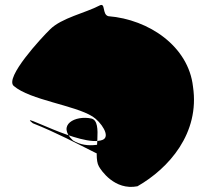

<svg xmlns="http://www.w3.org/2000/svg" viewBox="-20 -836 830 771"><path d="M112 -341C303 -265 439 -166 555 -152C627 -122 637 -334 597 -344C558 -354 389 -200 273 -272C206 -335 283 -374 347 -360C397 -348 351 -213 377 -168C385 -153 440 -70 532 -88C658 -160 783 -301 755 -488C737 -650 578 -758 415 -771C389 -778 405 -827 380 -814C323 -784 227 -764 181 -718C146 -684 -2 -524 35 -491C101 -434 279 -414 352 -368C385 -347 427 -287 391 -274C307 -242 41 -396 112 -341Z"/></svg>

Font: CiSf CamouflageKit II
Style: Regular
Weight: 400
Version: Version 1